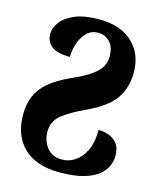

<svg xmlns="http://www.w3.org/2000/svg" viewBox="-112 -807 745 901"><g transform="rotate(15 261.0 -357.0)"><path d="M263 14Q148 14 88 -44.5Q28 -103 28 -204Q28 -253 43.5 -292Q59 -331 96.5 -364Q134 -397 198 -426Q261 -454 294 -477.5Q327 -501 338.5 -524Q350 -547 350 -572Q350 -617 327 -641.5Q304 -666 269 -666Q237 -666 215 -644Q193 -622 181.5 -589Q170 -556 170 -522Q106 -522 79.5 -544.5Q53 -567 53 -602Q53 -632 74.5 -661Q96 -690 141.5 -709Q187 -728 259 -728Q363 -728 421 -673Q479 -618 479 -528Q479 -456 443 -402.5Q407 -349 311 -304Q239 -271 199 -239.5Q159 -208 159 -156Q159 -113 184.5 -80Q210 -47 259 -47Q291 -47 320.5 -66Q350 -85 369.5 -124.5Q389 -164 389 -226Q417 -226 441.5 -216.5Q466 -207 481.5 -186Q497 -165 497 -128Q497 -105 487 -80.5Q477 -56 451.5 -34.5Q426 -13 380 0.5Q334 14 263 14Z"/></g></svg>

Font: Noto Serif Georgian Condensed ExtraBold
Style: Regular
Weight: 800
Width: 3
Designer: Monotype Design Team, Akaki Razmadze
Foundry: Google LLC
Version: Version 2.003; ttfautohint (v1.8.4.7-5d5b)